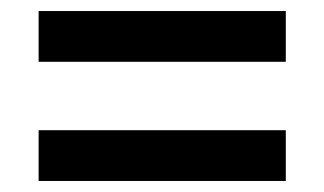

<svg xmlns="http://www.w3.org/2000/svg" viewBox="-20 -524 588 348"><path d="M50 -412H498V-504H50ZM50 -196H498V-288H50Z"/></svg>

Font: Finlandica Medium
Style: Regular
Weight: 500
Designer: Niklas Ekholm, Juho Hiilivirta, Jaakko Suomalainen
Foundry: Helsinki Type Studio
Version: Version 2.000;Glyphs 3.2 (3202)